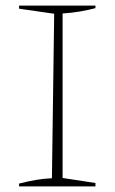

<svg xmlns="http://www.w3.org/2000/svg" viewBox="-20 -664 411 684"><path d="M48 0V-10Q79 -18 108 -23Q137 -28 165 -29L173 -615L48 -633V-644H320V-635Q294 -628 264.5 -623Q235 -618 203 -616V-30L320 -12V0Z"/></svg>

Font: Piazzolla SC Thin
Style: Regular
Weight: 100
Designer: Juan Pablo del Peral
Foundry: Huerta Tipografica
Version: Version 1.330